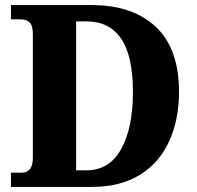

<svg xmlns="http://www.w3.org/2000/svg" viewBox="-20 -734 773 754"><path d="M23 0V-56H67Q86 -56 97.5 -70Q109 -84 109 -115V-600Q109 -634 96 -646Q83 -658 62 -658H23V-714H341Q501 -714 592 -628.5Q683 -543 683 -373Q683 -264 644.5 -179.5Q606 -95 529.5 -47.5Q453 0 341 0ZM319 -65Q409 -65 455.5 -148Q502 -231 502 -373Q502 -515 455.5 -582.5Q409 -650 320 -650H279V-65Z"/></svg>

Font: Noto Serif Thai SemiCondensed ExtraBold
Style: Regular
Weight: 800
Width: 4
Designer: Monotype Design Team
Foundry: Monotype Imaging Inc.
Version: Version 2.002; ttfautohint (v1.8.4.7-5d5b)